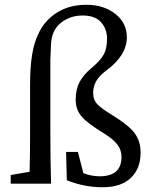

<svg xmlns="http://www.w3.org/2000/svg" viewBox="-20 -769 631 804"><path d="M488.8 -111.8Q488.8 -141.1 471.4 -163.8Q454.1 -186.5 416 -210Q347.7 -251.5 322.3 -280.5Q296.9 -309.6 296.9 -352.1Q296.9 -395 313.5 -426Q330.1 -457 365.2 -485.8Q399.4 -514.6 413.8 -539.8Q428.2 -564.9 428.2 -606.4Q428.2 -647.9 403.1 -676Q377.9 -704.1 325.7 -704.1Q273.4 -704.1 234.9 -673.3Q196.3 -642.6 193.6 -583.7Q190.9 -524.9 190.9 -517.6V-210Q190.9 -105 193.8 0H24.9V-36.1L104 -49.8Q106 -129.9 106 -210V-418Q106 -556.6 139.2 -624Q164.1 -681.2 216.6 -715.1Q269 -749 341.8 -749Q414.6 -749 462.9 -710.9Q511.2 -672.9 511.2 -612.8Q511.2 -537.6 425.8 -474.1Q370.1 -434.6 370.1 -380.9Q370.1 -350.6 387.9 -332.3Q405.8 -314 445.3 -290Q519 -245.1 543.9 -211.2Q568.8 -177.2 568.8 -129.9Q568.8 -63 527.8 -23.9Q486.8 15.1 409.7 15.1Q332.5 15.1 259.8 -14.2L256.8 -132.8H306.2L329.1 -43.9Q362.8 -30.8 397 -30.8Q488.8 -30.8 488.8 -111.8Z"/></svg>

Font: SourceSerifPro-Regular
Style: Regular
Weight: 400
Designer: Frank Grießhammer
Foundry: Adobe Systems Incorporated
Version: Version 1.014;PS Version 1.0;hotconv 1.0.73;makeotf.lib2.5.5